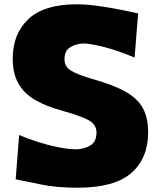

<svg xmlns="http://www.w3.org/2000/svg" viewBox="-20 -855 736 891"><path d="M339.4 16.1Q242.2 16.1 170.7 1.2Q99.1 -13.7 52.7 -22.9L68.8 -228.5Q111.8 -210 160.4 -194.8Q209 -179.7 255.1 -170.9Q301.3 -162.1 337.4 -162.1Q375.5 -164.6 401.6 -181.6Q427.7 -198.7 427.7 -240.2Q427.7 -280.3 385 -300.5Q342.3 -320.8 270 -340.8Q197.8 -360.4 146 -389.4Q94.2 -418.5 66.7 -465.1Q39.1 -511.7 39.1 -583.5Q39.1 -696.8 111.3 -765.9Q183.6 -835 335.9 -835Q383.8 -835 438 -827.1Q492.2 -819.3 541 -809.6Q589.8 -799.8 621.1 -793L604.5 -587.9Q526.9 -620.6 462.4 -637Q397.9 -653.3 366.7 -653.3Q330.1 -651.4 304.7 -635Q279.3 -618.7 279.3 -580.6Q279.3 -544.9 310.3 -526.6Q341.3 -508.3 407.7 -488.8Q505.9 -461.4 562.5 -429.4Q619.1 -397.5 643.3 -352.5Q667.5 -307.6 667.5 -240.2Q667.5 -121.1 589.8 -52.5Q512.2 16.1 339.4 16.1Z"/></svg>

Font: Pinar DS4-ExtraBold
Style: Regular
Weight: 800
Designer: Amin Abedi
Version: Version 2.000